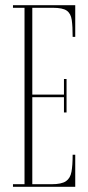

<svg xmlns="http://www.w3.org/2000/svg" viewBox="-20 -720 339 740"><path d="M30 0V-10H74.5V-690H30V-700H270V-578H260Q260 -618.5 256.5 -643.2Q253 -668 237.2 -679Q221.5 -690 183.5 -690H104.5V-355.5H226.5V-415.5H236.5V-286.5H226.5V-345.5H104.5V-10H179Q217 -10 234 -21.5Q251 -33 255.5 -58Q260 -83 260 -123.5H270V0Z"/></svg>

Font: Imbue 100pt Thin
Style: Regular
Weight: 100
Designer: Tyler Finck
Foundry: Etcetera Type Company
Version: Version 1.102; ttfautohint (v1.8.3)